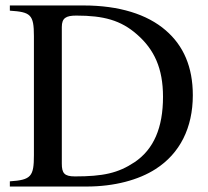

<svg xmlns="http://www.w3.org/2000/svg" viewBox="-20 -682 762 702"><path d="M16 -662V-643C92 -638 104 -629 104 -550V-115C104 -37 94 -24 16 -19V0H297C398 0 487 -24 549 -64C638 -121 685 -215 685 -334C685 -437 651 -515 586 -571C518 -630 415 -662 286 -662ZM206 -583C206 -616 221 -625 259 -625C359 -625 422 -608 481 -556C544 -501 576 -432 576 -328C576 -215 542 -136 472 -89C412 -49 357 -37 254 -37C215 -37 206 -49 206 -84Z"/></svg>

Font: STIXGeneral
Style: Regular
Weight: 400
Designer: MicroPress Inc., with final additions and corrections provided by Coen Hoffman, Elsevier (retired)
Version: Version 1.1.0